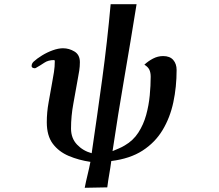

<svg xmlns="http://www.w3.org/2000/svg" viewBox="-20 -767 1040 911"><path d="M818 -435Q818 -355 802.5 -282Q787 -209 751.5 -150Q716 -91 656.5 -52.5Q597 -14 508 -3Q504 28 498.5 59Q493 90 489 122L382 124Q388 93 395.5 62.5Q403 32 409 1Q354 -7 306.5 -27Q259 -47 230.5 -85Q202 -123 202 -187Q202 -234 210.5 -280.5Q219 -327 227 -373Q232 -399 236 -425Q240 -451 240 -477Q240 -482 236 -482Q209 -482 190.5 -469.5Q172 -457 149 -444Q145 -442 137.5 -444.5Q130 -447 130 -454Q130 -465 139 -474Q155 -489 179.5 -504Q204 -519 230.5 -528.5Q257 -538 279 -538Q308 -538 333.5 -522.5Q359 -507 359 -472Q359 -452 356 -432Q353 -412 349 -392Q339 -334 328 -275Q317 -216 317 -157Q317 -111 345.5 -81Q374 -51 415 -40Q441 -216 465 -392.5Q489 -569 505 -747H628Q600 -572 570 -398.5Q540 -225 514 -50Q528 -56 543.5 -62.5Q559 -69 572 -77Q612 -100 636.5 -138Q661 -176 673.5 -221.5Q686 -267 690.5 -314Q695 -361 695 -403Q695 -423 688.5 -436.5Q682 -450 665 -460Q683 -477 706 -489Q729 -501 754 -501Q786 -501 802 -482.5Q818 -464 818 -435Z"/></svg>

Font: Kaisei Tokumin ExtraBold
Style: Regular
Weight: 800
Designer: Font-Kai, 金井和夫
Foundry: KAZUO KANAI
Version: Version 5.003